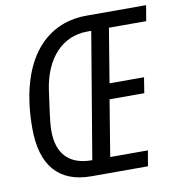

<svg xmlns="http://www.w3.org/2000/svg" viewBox="-79 -770 786 843"><g transform="rotate(-10 314.0 -349.0)"><path d="M261 0H513.1L524.9 -68.9H356.9L398.1 -318.9H552.9L563.9 -388.1H410.2L449.9 -628.9H616.1L627.8 -698.2H361.9C166.9 -698.2 41.9 -538 41.9 -252.1C41.9 -87 115.1 0 261 0ZM122.2 -226.9C122.2 -250 126.1 -282 128.9 -304L142 -399.9C160.9 -543 241.8 -628.9 353 -628.9H371.1L277 -68.9H274.9C176.8 -68.9 122.2 -122.2 122.2 -226.9Z"/></g></svg>

Font: Margiela Mono Italic Italic
Style: Regular
Weight: 400
Designer: Mike Abbink, Paul van der Laan, Pieter van Rosmalen
Foundry: Bold Monday
Version: Version 2.003 2021